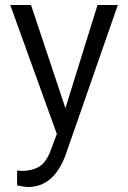

<svg xmlns="http://www.w3.org/2000/svg" viewBox="-20 -541 513 767"><path d="M248 -130.4 369.6 -521H450.7L241.7 79.1Q194.3 205.6 92.3 206.1L75.7 204.6L48.3 199.7V140.1L64.9 141.6H65.4Q81.5 141.6 95 139.4Q108.4 137.2 120.1 132.8Q131.8 128.4 141.1 121.6Q168.9 101.6 186 50.3L206.1 -3.4L207 -5.9L206.1 -8.3L21 -521H104L234.4 -129.9L241.2 -108.4Z"/></svg>

Font: Vazir Light FD-UI
Style: Light-FD-UI
Weight: 300
Designer: Saber Rastikerdar
Foundry: Saber Rastikerdar
Version: Version 30.1.0